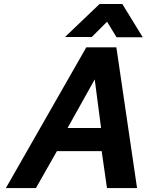

<svg xmlns="http://www.w3.org/2000/svg" viewBox="-20 -950 741 970"><path d="M458.5 -548.8 321.3 -303.2H490.7ZM567.9 -710.9 672.4 0H520.5L493.7 -186.5Q493.7 -186.5 267.6 -186.5L161.6 0H9.8L416 -710.9ZM701.2 -761.7H568.8L521 -840.3L443.8 -763.2H308.6L482.9 -929.7H598.1Z"/></svg>

Font: Tuffy
Style: BoldItalic
Weight: 700
Italic angle: -12°
Designer: Thatcher Ulrich, Karoly Barta, Michael Everson
Version: Version 001.271